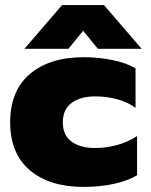

<svg xmlns="http://www.w3.org/2000/svg" viewBox="-20 -720 592 755"><path d="M224 -700H389L537 -528H365L307 -599L249 -528H76ZM20 -239Q20 -363 97.5 -429Q175 -495 309 -495Q369 -495 424 -483.5Q479 -472 513 -451V-296Q483 -318 441.5 -329.5Q400 -341 355 -341Q297 -341 262 -315.5Q227 -290 227 -239Q227 -188 261.5 -163Q296 -138 354 -138Q399 -138 441.5 -150Q484 -162 519 -185V-31Q483 -9 428 3Q373 15 308 15Q175 15 97.5 -50.5Q20 -116 20 -239Z"/></svg>

Font: Prompt ExtraBold
Style: Regular
Weight: 800
Designer: Katatrad Team
Foundry: CadsonDemak
Version: Version 1.001